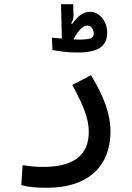

<svg xmlns="http://www.w3.org/2000/svg" viewBox="-20 -658 626 908"><path d="M201.2 230Q162.1 230 135 227.3Q107.9 224.6 80.6 217.3L86.9 123.5Q114.7 127 136 129.2Q157.2 131.3 186.5 131.3Q291.5 131.3 345.7 90.1Q399.9 48.8 399.9 -34.7Q399.9 -79.6 381.1 -131.1Q362.3 -182.6 321.8 -256.3L410.2 -302.2Q456.5 -227.1 479.5 -161.9Q502.4 -96.7 502.4 -38.1Q502.4 47.9 466.8 107.7Q431.2 167.5 363.8 198.7Q296.4 230 201.2 230ZM346.7 -409.7Q313 -409.7 282 -413.3Q251 -417 228 -421.4L225.6 -480Q238.8 -479 262.9 -476.6Q287.1 -474.1 311.8 -472.4Q336.4 -470.7 351.1 -470.7Q392.1 -470.7 407.7 -476.3Q423.3 -481.9 423.3 -498.5Q423.3 -513.7 415.3 -525.4Q407.2 -537.1 392.6 -537.1Q375 -537.1 356.9 -516.4Q338.9 -495.6 314.5 -449.2L270 -458Q300.3 -521 334 -561.5Q367.7 -602.1 405.3 -602.1Q427.7 -602.1 446 -589.1Q464.4 -576.2 475.6 -553.7Q486.8 -531.2 486.8 -502.9Q486.8 -454.6 453.1 -432.1Q419.4 -409.7 346.7 -409.7ZM272.9 -460.4 268.6 -638.2H326.2L327.6 -587.4Q328.1 -576.7 325.4 -567.1Q322.8 -557.6 316.4 -547.9L330.1 -539.1L331.5 -485.4Z"/></svg>

Font: Cascadia Mono
Style: Regular
Weight: 400
Monospace: yes
Designer: Aaron Bell
Foundry: Saja Typeworks
Version: Version 2404.023